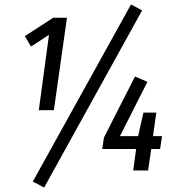

<svg xmlns="http://www.w3.org/2000/svg" viewBox="-20 -769 796 866"><path d="M223 -272H155L201 -612L120 -559L92 -606L220 -689H282ZM621 -722 179 77 128 50 571 -749ZM702 -97H662L648 0H581L594 -97H441L449 -149L589 -424L645 -400L521 -155H603L627 -261H685L670 -155H711Z"/></svg>

Font: Fira Sans Compressed
Style: Italic
Weight: 400
Width: 1
Italic angle: -8°
Designer: bBox Type GmbH & Carrois Corporate GbR & Edenspiekermann AG
Foundry: bBox Type GmbH & Carrois Corporate GbR & Edenspiekermann AG
Version: Version 4.301